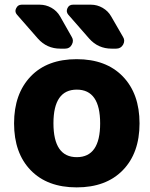

<svg xmlns="http://www.w3.org/2000/svg" viewBox="-20 -810 641 819"><path d="M208 -284.2Q208 -139.6 307.6 -139.6Q407.2 -139.6 407.2 -283.7Q407.2 -427.7 307.6 -427.7Q208 -427.7 208 -284.2ZM111.3 -484.4Q181.6 -557.6 307.1 -557.6Q432.6 -557.6 503.9 -483.9Q575.2 -410.2 575.2 -283.7Q575.2 -157.2 503.9 -84Q432.6 -10.7 307.1 -10.7Q181.6 -10.7 110.8 -84Q40 -157.2 40 -283.7Q40 -410.2 111.3 -484.4ZM368.2 -790Q394.5 -790 418 -776.4Q441.4 -762.7 454.1 -740.2L504.9 -652.3Q509.8 -644.5 509.8 -636.2Q509.8 -627.9 504.9 -619.1Q495.1 -602.5 475.6 -602.5H456.1Q398.4 -602.5 360.4 -645.5L271.5 -747.1Q260.7 -759.8 267.6 -774.9Q274.4 -790 291 -790ZM149.4 -790Q175.8 -790 199.2 -776.9Q222.7 -763.7 236.3 -740.2L286.1 -652.3Q291 -644.5 291 -636.2Q291 -627.9 286.1 -619.1Q277.3 -602.5 257.8 -602.5H237.3Q179.7 -602.5 141.6 -645.5L52.7 -747.1Q45.9 -754.9 45.9 -763.7Q45.9 -768.6 48.8 -774.4Q55.7 -790 72.3 -790Z"/></svg>

Font: Gen Jyuu Gothic Heavy
Style: Bold
Weight: 900
Designer: [Source Han Sans]
Ryoko NISHIZUKA  (kana & ideographs); Paul D. Hunt (Latin, Greek & Cyrillic); Wenlong ZHANG  (bopomofo
Version: Version 1.002.20150607